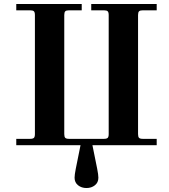

<svg xmlns="http://www.w3.org/2000/svg" viewBox="-20 -732 852 968"><path d="M62 0V-32H132Q146 -32 151 -37Q156 -42 156 -56V-656Q156 -670 151 -675Q146 -680 132 -680H62V-712H392V-680H328Q314 -680 309 -675Q304 -670 304 -656V-56Q304 -42 309 -37Q314 -32 328 -32H504Q518 -32 523 -37Q528 -42 528 -56V-656Q528 -670 523 -675Q518 -680 504 -680H440V-712H770V-680H700Q686 -680 681 -675Q676 -670 676 -656V-56Q676 -42 681 -37Q686 -32 700 -32H770V0H446L470 119Q476 149 476 164Q476 188 458.5 202Q441 216 416 216Q391 216 373.5 202Q356 188 356 164Q356 149 362 119L386 0Z"/></svg>

Font: Old Standard TT
Style: Bold
Weight: 700
Designer: Alexey Kryukov <alexios@thessalonica.org.ru>
Version: Version 2.2